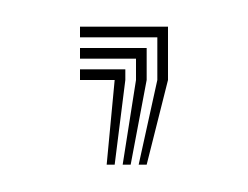

<svg xmlns="http://www.w3.org/2000/svg" viewBox="-20 -60 186 144"><path d="M84 63.5 98 0V-32H40V-40H106V0L90 63.5ZM60 63.5 66 0H40V-8H74V0L66 63.5ZM72 63.5 82 0V-16H40V-24H90V0L78 63.5Z"/></svg>

Font: Big Shoulders Inline Text Thin Thin
Style: Regular
Weight: 250
Version: Version 2.002